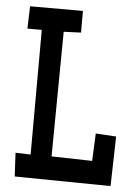

<svg xmlns="http://www.w3.org/2000/svg" viewBox="-51 -726 539 767"><g transform="rotate(5 218.5 -343.0)"><path d="M426.3 -198.2 421.4 1 36.6 -3.9 31.7 -98.6 92.3 -96.7 93.3 -596.7H35.6L38.6 -686.5H250.5V-599.6L181.2 -596.7L176.3 -96.7L339.4 -92.8L344.2 -203.1Z"/></g></svg>

Font: Maiden Orange
Style: Regular
Weight: 400
Designer: Astigmatic (AOETI)
Foundry: Astigmatic (AOETI)
Version: Version 1.000